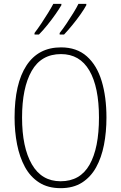

<svg xmlns="http://www.w3.org/2000/svg" viewBox="-20 -1022 631 1001"><path d="M535 -409Q535 -333 522 -266.5Q509 -200 481 -149.5Q453 -99 407.5 -70Q362 -41 296 -41Q230 -41 184 -70.5Q138 -100 110 -151.5Q82 -203 69 -269.5Q56 -336 56 -409Q56 -586 118 -680.5Q180 -775 298 -775Q380 -775 432.5 -728.5Q485 -682 510 -599.5Q535 -517 535 -409ZM95 -409Q95 -254 146 -165.5Q197 -77 296 -77Q398 -77 447 -163.5Q496 -250 496 -409Q496 -568 446 -654Q396 -740 298 -740Q195 -740 145 -652Q95 -564 95 -409ZM430 -995Q420 -976 400 -947.5Q380 -919 356.5 -890.5Q333 -862 314 -842H291V-850Q308 -871 327 -899.5Q346 -928 363 -955.5Q380 -983 389 -1002H430ZM300 -995Q289 -976 269.5 -948Q250 -920 226.5 -891Q203 -862 183 -842H160V-850Q177 -872 196 -900.5Q215 -929 231.5 -956Q248 -983 258 -1002H300Z"/></svg>

Font: Noto Sans Tamil UI Condensed ExtraLight
Style: Regular
Weight: 200
Width: 3
Designer: Jelle Bosma - Monotype Design Team
Foundry: Monotype Imaging Inc.
Version: Version 2.004; ttfautohint (v1.8.4.7-5d5b)